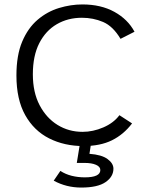

<svg xmlns="http://www.w3.org/2000/svg" viewBox="-20 -648 665 865"><path d="M356 10Q270 10 201.5 -24.5Q133 -59 93.5 -129.5Q54 -200 54 -308Q54 -399 80 -460.5Q106 -522 149.5 -559Q193 -596 246 -612Q299 -628 351 -628Q435 -628 495.5 -594.5Q556 -561 586 -505L523 -473Q489 -530 444.5 -549Q400 -568 349 -568Q286 -568 236 -539Q186 -510 157 -453.5Q128 -397 128 -313Q128 -232 158.5 -174Q189 -116 239.5 -85Q290 -54 352 -54Q399 -54 445.5 -74Q492 -94 518 -129L575 -92Q537 -42 484.5 -16Q432 10 356 10ZM346 197Q279 197 222 166L252 122Q275 137 303 144Q331 151 362 151Q432 151 432 118Q432 103 412.5 94.5Q393 86 361 86H326L340 0H390L383 45Q438 49 464.5 68.5Q491 88 491 112Q491 148 455.5 172.5Q420 197 346 197Z"/></svg>

Font: Inconsolata Expanded Thin
Style: Regular
Weight: 100
Width: 7
Monospace: yes
Designer: Raph Levien, Cyreal, Brenton Simpson
Foundry: Raph Levien, Cyreal, Google
Version: Version 3.100; ttfautohint (v1.8.4.7-5d5b)